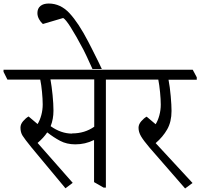

<svg xmlns="http://www.w3.org/2000/svg" viewBox="-47 -1035 1135 1088"><path d="M668 -597V-584H553V28H540L486 -3V-241H484Q436 -217 380 -217Q331 -217 293.5 -237Q256 -257 222 -284H220Q201 -255 166 -225L365 1L324 32L131 -200Q93 -247 81 -266Q69 -285 69 -312Q69 -331 84 -348.5Q99 -366 115 -375L166 -332Q179 -353 187 -382.5Q195 -412 195 -443Q195 -473 191 -514.5Q187 -556 181 -584H-5L-27 -628V-640H645ZM362 -279Q433 -279 487 -317V-585H239Q246 -546 251 -496Q256 -446 256 -408Q256 -360 240 -320Q299 -278 361 -278Z M453 -799Q468 -769 472 -762Q521 -665 530 -644H477Q434 -739 426 -753Q338 -919 311 -933L196 -899Q184 -909 174.5 -926Q165 -943 165 -961Q165 -987 182 -1001Q199 -1015 229 -1015Q296 -1015 347 -960Q398 -905 453 -799Z M1068 -583H908Q916 -541 920.5 -489.5Q925 -438 925 -406Q925 -345 900.5 -302Q876 -259 835 -224L1044 2L1002 33L800 -199Q766 -239 752 -263Q738 -287 738 -311Q738 -330 753 -347.5Q768 -365 784 -374L835 -331Q848 -352 856 -381.5Q864 -411 864 -442Q864 -471 860 -512.5Q856 -554 850 -584H664L642 -628V-640H1045L1068 -597Z"/></svg>

Font: Martel Light
Style: Regular
Weight: 300
Designer: Dan Reynolds
Foundry: Dan Reynolds
Version: Version 1.001; ttfautohint (v1.1) -l 5 -r 5 -G 72 -x 0 -D la